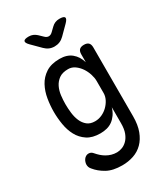

<svg xmlns="http://www.w3.org/2000/svg" viewBox="-243 -894 1087 1242"><g transform="rotate(-30 300.0 -272.5)"><path d="M420 -120Q411 -90 396.5 -69.5Q382 -49 363.5 -35.5Q345 -22 322 -16Q299 -10 273 -10Q213 -10 175.5 -35Q138 -60 117 -99Q96 -138 88 -186.5Q80 -235 80 -281Q80 -328 88 -377Q96 -426 118 -467Q140 -508 180 -534Q220 -560 283 -560Q338 -560 372 -532Q406 -504 420 -456V-515Q420 -538 431 -549Q442 -560 465 -560Q488 -560 499 -549Q510 -538 510 -515V0Q510 63 493 108.5Q476 154 446.5 183.5Q417 213 377 226.5Q337 240 292 240Q222 240 178 215.5Q134 191 106 156Q98 147 95 138Q92 129 92 120Q92 112 95 102Q98 92 104 83.5Q110 75 119 69.5Q128 64 139 64Q150 64 158 68.5Q166 73 173 82Q184 95 198 107.5Q212 120 228.5 129.5Q245 139 264 144.5Q283 150 304 150Q322 150 342.5 142.5Q363 135 380.5 117.5Q398 100 409 71.5Q420 43 420 0ZM282 -95Q309 -95 334 -106.5Q359 -118 378 -137Q397 -156 408.5 -179Q420 -202 420 -226V-316Q420 -340 411 -368Q402 -396 386 -419.5Q370 -443 347.5 -459Q325 -475 298 -475Q255 -475 230 -457Q205 -439 191.5 -411.5Q178 -384 174 -351Q170 -318 170 -287Q170 -255 174 -221Q178 -187 190 -159Q202 -131 224 -113Q246 -95 282 -95ZM183 -785Q200 -785 214 -779Q228 -773 240 -762L268 -735Q282 -721 297 -721Q312 -721 326 -735L353 -761Q365 -773 379.5 -779Q394 -785 411 -785Q445 -785 450 -773Q455 -761 431 -737L369 -675Q354 -660 336 -652.5Q318 -645 297 -645Q276 -645 258.5 -652.5Q241 -660 226 -675L163 -738Q140 -761 145 -773Q150 -785 183 -785Z"/></g></svg>

Font: Maple Mono NF
Style: Regular
Weight: 400
Monospace: yes
Designer: subframe7536
Version: Version 7.000